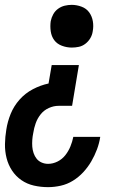

<svg xmlns="http://www.w3.org/2000/svg" viewBox="-29 -548 549 791"><path d="M267 -352Q246 -352 226 -359.5Q206 -367 194.5 -382.5Q183 -398 180 -419Q177 -440 180 -461Q183 -476 190.5 -489.5Q198 -503 210.5 -512Q223 -521 237.5 -524.5Q252 -528 266 -528Q287 -528 307 -520.5Q327 -513 338.5 -497Q350 -481 353.5 -460.5Q357 -440 353 -419Q351 -404 343 -390.5Q335 -377 322.5 -367.5Q310 -358 295.5 -355Q281 -352 267 -352ZM169 223Q139 223 110.5 216.5Q82 210 59 194Q36 178 20.5 154.5Q5 131 -2 103Q-9 75 -8.5 45.5Q-8 16 -3 -14Q2 -47 15 -79Q28 -111 51.5 -137.5Q75 -164 106.5 -180.5Q138 -197 171 -204L184 -280H296L268 -112H212Q192 -112 172 -103Q152 -94 138.5 -77Q125 -60 118 -40Q111 -20 108 0Q105 14 104 28.5Q103 43 104 56.5Q105 70 109.5 83Q114 96 122 106Q130 116 142.5 121.5Q155 127 169 127Q189 127 208 117.5Q227 108 240 91.5Q253 75 261 55.5Q269 36 273 16H384Q380 42 370.5 67.5Q361 93 347 117Q333 141 314 161.5Q295 182 271.5 196.5Q248 211 221.5 217Q195 223 169 223Z"/></svg>

Font: Iosevka SS18
Style: Bold Italic
Weight: 700
Italic angle: -9°
Monospace: yes
Designer: Belleve Invis
Foundry: Belleve Invis
Version: Version 25.1.1; ttfautohint (v1.8.4)